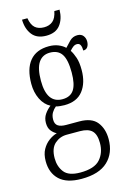

<svg xmlns="http://www.w3.org/2000/svg" viewBox="-143 -797 731 1102"><g transform="rotate(-15 223.0 -245.5)"><path d="M200 240Q112 240 69 199.5Q26 159 26 89Q26 48 41.5 20Q57 -8 80.5 -25.5Q104 -43 129 -50Q112 -58 98 -75.5Q84 -93 84 -123Q84 -152 99 -174Q114 -196 135 -212Q100 -230 80.5 -270.5Q61 -311 61 -361Q61 -450 100 -497Q139 -544 214 -544Q245 -544 269.5 -534Q294 -524 309 -509Q322 -524 341.5 -543.5Q361 -563 388 -563Q411 -563 422.5 -548.5Q434 -534 434 -514Q434 -495 425.5 -482Q417 -469 399 -469Q399 -490 393 -502Q387 -514 373 -514Q361 -514 351 -507Q341 -500 329 -486Q342 -466 351.5 -437.5Q361 -409 361 -364Q361 -288 324.5 -241Q288 -194 214 -194Q204 -194 188 -195.5Q172 -197 164 -200Q150 -189 139.5 -172Q129 -155 129 -130Q129 -104 145.5 -93Q162 -82 194 -82H271Q345 -82 376.5 -42Q408 -2 408 59Q408 142 356 191Q304 240 200 240ZM212 -230Q259 -230 280.5 -262.5Q302 -295 302 -365Q302 -441 280 -474Q258 -507 210 -507Q166 -507 142.5 -472.5Q119 -438 119 -364Q119 -230 212 -230ZM202 203Q286 203 320 164.5Q354 126 354 68Q354 17 331.5 -5Q309 -27 260 -27H182Q141 -27 110.5 0Q80 27 80 86Q80 135 106.5 169Q133 203 202 203ZM217 -606Q161 -606 133.5 -641Q106 -676 105 -731H137Q144 -690 164 -673Q184 -656 217 -656Q248 -656 268.5 -673Q289 -690 297 -731H328Q327 -676 300 -641Q273 -606 217 -606Z"/></g></svg>

Font: Noto Serif Tamil Condensed Light
Style: Regular
Weight: 300
Width: 3
Designer: Indian Type Foundry, Tom Grace, and the Monotype Design Team
Foundry: Monotype Imaging Inc.
Version: Version 2.004; ttfautohint (v1.8.4.7-5d5b)